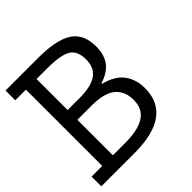

<svg xmlns="http://www.w3.org/2000/svg" viewBox="-183 -836 981 981"><g transform="rotate(-45 307.5 -346.0)"><path d="M373.1 -367.9Q447.4 -348.7 480.1 -304.5Q512.8 -260.3 512.8 -196.2Q512.8 -100 444.9 -50Q376.9 0 237.2 0H0V-70.5H76.9V-621.8H0V-692.3H234.6Q369.2 -692.3 428.2 -652.6Q487.2 -612.8 487.2 -523.1Q487.2 -467.9 461.5 -430.1Q435.9 -392.3 373.1 -371.8ZM242.3 -70.5Q335.9 -70.5 382.7 -100.6Q429.5 -130.8 429.5 -196.2Q429.5 -257.7 389.1 -292.3Q348.7 -326.9 256.4 -326.9H153.8V-70.5ZM241 -397.4Q321.8 -397.4 362.8 -425Q403.8 -452.6 403.8 -514.1Q403.8 -574.4 366.7 -598.1Q329.5 -621.8 229.5 -621.8H153.8V-397.4Z"/></g></svg>

Font: Slabo 13px
Style: Regular
Weight: 400
Designer: John Hudson
Foundry: Tiro Typeworks Ltd.
Version: Version 1.02 Build 005a